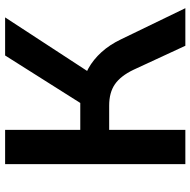

<svg xmlns="http://www.w3.org/2000/svg" viewBox="-17 -728 745 751"><g transform="rotate(-90 355.5 -352.5)"><path d="M89 0V-705H223V-411H340L315 -390L514 -705H663L441 -365L384 -406Q428 -399 463 -379.5Q498 -360 527 -328Q556 -296 577 -252L699 0H552L458 -203Q434 -253 401.5 -275.5Q369 -298 318 -298H223V0Z"/></g></svg>

Font: Nunito Sans 9pt
Style: Bold
Weight: 700
Version: Version 3.101;gftools[0.9.27]